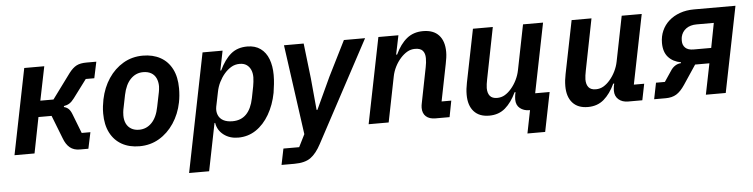

<svg xmlns="http://www.w3.org/2000/svg" viewBox="-45 -749 4567 1165"><g transform="rotate(-5 2238.5 -167.0)"><path d="M20 0 125 -522H247L205 -316H285L397 -468Q420 -498 443 -510Q466 -522 504 -522H564L543 -423H491L408 -312Q393 -292 378.5 -283Q364 -274 345 -271L344 -265Q361 -261 372.5 -250Q384 -239 393 -215L438 -99H491L470 0H418Q381 0 357.5 -19.5Q334 -39 320 -77L265 -218H185L142 0Z M781 12Q719 12 673.5 -13.5Q628 -39 603 -87.5Q578 -136 578 -205Q578 -228 580.5 -249Q583 -270 587 -290Q602 -362 638.5 -416.5Q675 -471 728.5 -502.5Q782 -534 848 -534Q909 -534 954.5 -509Q1000 -484 1025 -435.5Q1050 -387 1050 -317Q1050 -295 1048 -273.5Q1046 -252 1042 -232Q1028 -162 991 -106.5Q954 -51 900.5 -19.5Q847 12 781 12ZM787 -88Q832 -88 864 -121Q896 -154 908 -217L926 -305Q927 -312 928.5 -321Q930 -330 930 -340Q930 -368 920 -389.5Q910 -411 890 -422.5Q870 -434 841 -434Q797 -434 765 -401.5Q733 -369 720 -306L702 -217Q701 -211 700 -202Q699 -193 699 -182Q699 -154 709 -133Q719 -112 739 -100Q759 -88 787 -88Z M1066 200 1211 -522H1333L1309 -403H1314Q1345 -468 1384.5 -501Q1424 -534 1484 -534Q1532 -534 1564.5 -510.5Q1597 -487 1613 -445Q1629 -403 1629 -348Q1629 -320 1626 -293Q1623 -266 1619 -240Q1605 -167 1571.5 -109.5Q1538 -52 1490 -20Q1442 12 1382 12Q1330 12 1293.5 -16Q1257 -44 1250 -89H1246L1188 200ZM1356 -90Q1408 -90 1440 -122.5Q1472 -155 1485 -219L1499 -290Q1501 -302 1503 -317.5Q1505 -333 1505 -345Q1505 -372 1496 -391.5Q1487 -411 1470.5 -422Q1454 -433 1429 -433Q1400 -433 1377 -419Q1354 -405 1336 -384Q1317 -362 1303 -334Q1289 -306 1283 -274L1265 -186Q1260 -159 1269 -136.5Q1278 -114 1300 -102Q1322 -90 1356 -90Z M1965 -308 2072 -522H2201L1871 94Q1842 149 1807 174.5Q1772 200 1707 200H1629L1649 102H1745L1783 26L1707 -522H1827L1852 -308L1870 -114H1875Z M2299 0H2177L2282 -522H2404L2380 -406H2386Q2415 -468 2455.5 -501Q2496 -534 2555 -534Q2618 -534 2651 -498Q2684 -462 2684 -396Q2684 -379 2681.5 -361.5Q2679 -344 2675 -324L2630 -99H2689L2670 0H2584Q2547 0 2526.5 -18.5Q2506 -37 2506 -71Q2506 -79 2507 -85.5Q2508 -92 2509 -97L2552 -314Q2555 -328 2556.5 -342Q2558 -356 2558 -369Q2558 -398 2544 -414.5Q2530 -431 2497 -431Q2471 -431 2449.5 -418.5Q2428 -406 2409 -385Q2389 -363 2374.5 -334.5Q2360 -306 2354 -275Z M3132 140 3160 0H3155Q3122 0 3099 -18.5Q3076 -37 3076 -72Q3076 -80 3077 -88.5Q3078 -97 3079 -103L3082 -116H3076Q3048 -56 3008.5 -22Q2969 12 2911 12Q2850 12 2817.5 -24.5Q2785 -61 2785 -126Q2785 -144 2787 -162Q2789 -180 2793 -199L2858 -522H2979L2917 -209Q2914 -194 2912 -180Q2910 -166 2910 -156Q2910 -125 2924 -108Q2938 -91 2968 -91Q2994 -91 3015 -103.5Q3036 -116 3054 -137Q3074 -160 3088 -188.5Q3102 -217 3108 -247L3163 -522H3285L3200 -99H3288L3240 140Z M3459 -522H3580L3518 -209Q3515 -194 3513 -180Q3511 -166 3511 -156Q3511 -125 3525 -108Q3539 -91 3569 -91Q3595 -91 3616 -103.5Q3637 -116 3655 -137Q3675 -160 3689 -188.5Q3703 -217 3709 -247L3764 -522H3886L3801 -99H3864L3844 0H3758Q3722 0 3699.5 -19.5Q3677 -39 3677 -73Q3677 -80 3678 -88.5Q3679 -97 3680 -103L3683 -116H3677Q3649 -56 3609.5 -22Q3570 12 3512 12Q3451 12 3418.5 -24.5Q3386 -61 3386 -126Q3386 -144 3388 -162Q3390 -180 3394 -199Z M3916 0 3936 -99H3990L4033 -163Q4045 -182 4061.5 -192.5Q4078 -203 4097 -204L4098 -209Q4049 -218 4021 -249.5Q3993 -281 3993 -336Q3993 -376 4008 -410Q4023 -444 4051 -469Q4079 -494 4118 -508Q4157 -522 4204 -522H4457L4352 0H4231L4269 -188H4182L4104 -71Q4078 -32 4051.5 -16Q4025 0 3987 0ZM4317 -430H4213Q4173 -430 4148 -411.5Q4123 -393 4116 -362Q4115 -357 4114.5 -350.5Q4114 -344 4114 -338Q4114 -312 4130.5 -296Q4147 -280 4181 -280H4288Z"/></g></svg>

Font: IBM Plex Sans SemiBold
Style: Italic
Weight: 600
Italic angle: -11.31°
Designer: Mike Abbink, Paul van der Laan, Pieter van Rosmalen
Foundry: Bold Monday
Version: Version 3.201